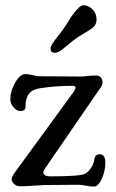

<svg xmlns="http://www.w3.org/2000/svg" viewBox="-20 -702 438 726"><path d="M256.8 -548.8Q245.6 -540 232.2 -528.8Q218.8 -517.6 213.4 -513.4Q208 -509.3 201.2 -505.9Q194.3 -502.4 187.5 -502.4Q171.4 -502.4 171.4 -517.6Q171.4 -522.5 173.1 -527.1Q174.8 -531.7 179.2 -538.3Q183.6 -544.9 187.7 -550.5Q191.9 -556.2 200.2 -566.7Q208.5 -577.1 214.8 -585.9Q227.5 -603 240 -623.5Q252.4 -644 259.8 -652.8Q282.2 -682.1 295.9 -682.1Q314 -682.1 329.6 -666.7Q345.2 -651.4 345.2 -628.4Q345.2 -608.4 330.1 -596.7Q319.3 -588.4 295.2 -574.2Q271 -560.1 256.8 -548.8ZM149.4 -2.4Q140.1 -2.4 109.1 0Q78.1 2.4 54.7 2.4Q43 2.4 33.4 -6.3Q23.9 -15.1 23.9 -23.9Q23.9 -34.2 39.6 -54.7L258.3 -354.5Q265.6 -364.7 265.6 -372.1Q265.6 -377.4 250.5 -377.4Q189 -377.4 130.9 -368.2Q113.8 -365.7 102.3 -358.6Q90.8 -351.6 85.4 -341.1Q80.1 -330.6 78.4 -321Q76.7 -311.5 76.7 -298.8Q76.7 -282.2 56.6 -282.2Q43 -282.2 31 -296.4Q19 -310.5 19 -328.1Q19 -356.9 37.4 -389.4Q55.7 -421.9 75.7 -421.9Q89.4 -421.9 104 -417.7Q118.7 -413.6 130.4 -413.6Q154.3 -413.6 215.6 -413.1Q276.9 -412.6 285.6 -412.6Q293.5 -412.6 311 -414.6Q328.6 -416.5 343.3 -416.5Q355 -416.5 361.3 -409.2Q367.7 -401.9 367.7 -391.6Q367.7 -382.8 361.8 -373L148.9 -63Q144 -55.2 144 -48.3Q144 -42.5 150.9 -38.8Q157.7 -35.2 167.5 -35.2Q279.8 -35.2 298.8 -43.9Q314 -50.8 324.5 -67.4Q335 -84 336.9 -100.1Q339.4 -118.7 357.9 -118.7Q367.7 -118.7 373 -110.6Q378.4 -102.5 378.4 -88.4Q378.4 -56.2 365.2 -26.4Q352.1 3.4 335.4 3.4Q321.8 3.4 304.7 0Q287.6 -3.4 275.9 -3.4Q257.3 -3.4 214.4 -2.9Q171.4 -2.4 149.4 -2.4Z"/></svg>

Font: Cooper*
Style: Regular
Weight: 400
Designer: Owen Earl
Foundry: indestructible type*
Version: Version 0.001